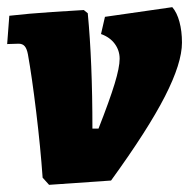

<svg xmlns="http://www.w3.org/2000/svg" viewBox="-21 -504 528 536"><path d="M98 -8Q92 -93 80 -192Q68 -291 57 -352Q54 -368 48 -375Q42 -382 31 -382L-1 -381L5 -460Q57 -466 124.5 -470.5Q192 -475 213 -476L224 -467Q237 -331 237 -145H254Q285 -224 299 -270Q313 -316 313 -340Q313 -363 299.5 -381.5Q286 -400 261 -409L272 -457L460 -484Q473 -469 480 -443Q487 -417 487 -385Q487 -328 439.5 -235Q392 -142 289 0L116 12Z"/></svg>

Font: Alegreya Black
Style: Italic
Weight: 900
Italic angle: -7°
Designer: Juan Pablo del Peral
Foundry: Huerta Tipografica
Version: Version 2.007; ttfautohint (v1.6)